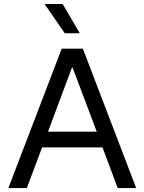

<svg xmlns="http://www.w3.org/2000/svg" viewBox="-20 -954 733 974"><path d="M577.1 0H670.9L400.4 -707H293L22.5 0H116.2L193.4 -206.1H500ZM308.6 -785.2H384.8L297.9 -933.6H206.1ZM223.6 -286.1 344.7 -610.4H348.6L470.7 -286.1Z"/></svg>

Font: Wanted Sans
Style: Regular
Weight: 400
Designer: Original Design by Kil Hyung-jin and Kang Hanbin, Wanted Lab, Inc; Hangeul from Source Han Sans by Jang Soo-young and Ka
Foundry: Wanted Lab, Inc.
Version: Version 1.001;Glyphs 3.2 (3227)